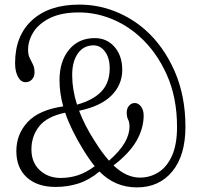

<svg xmlns="http://www.w3.org/2000/svg" viewBox="-20 -796 856 834"><path d="M575 18Q479.5 18 412 -51Q367.5 -14 320.8 1Q274 16 221.5 16Q142 16 96.5 -25.5Q51 -67 51 -139.5Q51 -213 100 -265.8Q149 -318.5 254.5 -334Q238.5 -392 238.5 -448Q238.5 -530 280 -580.2Q321.5 -630.5 391.5 -630.5Q444.5 -630.5 477.8 -592Q511 -553.5 511 -492.5Q511 -428 464 -381Q417 -334 323.5 -315Q347 -252.5 389.5 -186Q423 -132.5 453.5 -98Q500 -139 521.2 -175.2Q542.5 -211.5 542.5 -246.5Q542.5 -265 536.5 -276.5Q530.5 -288 530.5 -307.5Q530.5 -325 540.5 -336.8Q550.5 -348.5 565.5 -348.5Q581 -348.5 592.5 -333.2Q604 -318 604 -294Q604 -238.5 572.8 -184Q541.5 -129.5 473 -77.5Q528.5 -24.5 588 -24.5Q631 -24.5 667.8 -47.2Q704.5 -70 726.8 -118.8Q749 -167.5 749 -245Q749 -373 703.8 -473Q658.5 -573 585.5 -638Q530 -688 462 -715Q394 -742 323 -742Q248 -742 199 -718.5Q150 -695 126 -657.8Q102 -620.5 102 -579.5Q102 -558 109 -544Q116 -530 123 -516Q130 -502 130 -481.5Q130 -463 119 -451Q108 -439 91 -439Q70.5 -439 58 -462.5Q45.5 -486 45.5 -521.5Q45.5 -641 119.5 -708.5Q193.5 -776 324.5 -776Q405 -776 479.2 -746.8Q553.5 -717.5 613 -664.5Q691.5 -594 738.5 -486.8Q785.5 -379.5 785.5 -245.5Q785.5 -120.5 728.2 -51.2Q671 18 575 18ZM293.5 -469.5Q293.5 -407.5 314.5 -341.5Q385 -361 420.8 -399Q456.5 -437 456.5 -499Q456.5 -544.5 436.2 -571.8Q416 -599 386.5 -599Q343.5 -599 318.5 -564.2Q293.5 -529.5 293.5 -469.5ZM116.5 -147Q116.5 -90 153 -56.5Q189.5 -23 243.5 -23Q282 -23 317.8 -34.5Q353.5 -46 391.5 -74Q367 -104 340.5 -147.5Q288 -233 263 -306.5Q184 -290 150.2 -247.2Q116.5 -204.5 116.5 -147Z"/></svg>

Font: Fraunces 144pt S100 Light
Style: Regular
Weight: 300
Version: Version 1.000; ttfautohint (v1.8.3)